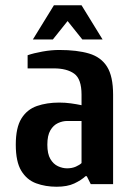

<svg xmlns="http://www.w3.org/2000/svg" viewBox="-20 -700 515 730"><path d="M195 10Q153 10 117.5 -3Q82 -16 61 -50.5Q40 -85 40 -150Q40 -215 61.5 -249.5Q83 -284 120.5 -297Q158 -310 205 -310Q228 -310 249.5 -307Q271 -304 290 -300V-340Q290 -400 262 -420Q234 -440 185 -440H85V-490Q108 -498 141.5 -504Q175 -510 205 -510Q273 -510 318.5 -496.5Q364 -483 387 -446.5Q410 -410 410 -340V0H325L310 -30H305Q289 -15 262.5 -2.5Q236 10 195 10ZM235 -60Q254 -60 268.5 -66.5Q283 -73 290 -80V-240H235Q218 -240 200.5 -232Q183 -224 171.5 -204.5Q160 -185 160 -150Q160 -115 171.5 -95.5Q183 -76 200.5 -68Q218 -60 235 -60ZM105 -550 185 -680H290L370 -550H293L237 -620L181 -550Z"/></svg>

Font: Cuprum
Style: Regular
Weight: 400
Designer: Jovanny Lemonad
Foundry: Jovanny Lemonad
Version: Version 3.000